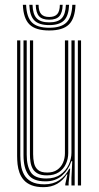

<svg xmlns="http://www.w3.org/2000/svg" viewBox="-20 -767 410 794"><path d="M160.2 7Q130.2 7 110.2 -1Q90.2 -9 78.4 -22.6Q66.5 -36.2 60.5 -53.1Q54.5 -70 52.6 -87.9Q50.8 -105.8 50.8 -122.2V-600H64V-124.5Q64 -105 66.9 -83.9Q69.8 -62.8 79.6 -44.9Q89.5 -27 109.5 -15.9Q129.5 -4.8 163.8 -4.8Q199.5 -4.8 225.2 -21.8Q251 -38.8 266.5 -69.5H270.2L263.8 -11.8V0H250.2L250 -5.5L258.8 -45.8H256Q240.2 -20.5 216.2 -6.8Q192.2 7 160.2 7ZM302 0V-600H315.2V0ZM173.8 -41.8Q150 -41.8 136 -49.4Q122 -57 115.1 -69.6Q108.2 -82.2 106 -97.8Q103.8 -113.2 103.8 -128.8V-600H117V-129.5Q117 -110 120.8 -92.6Q124.5 -75.2 136.9 -64.4Q149.2 -53.5 175.5 -53.5Q200.5 -53.5 216.6 -64.8Q232.8 -76 240.6 -94.2Q248.5 -112.5 248.5 -133.2V-600H262.2V-134Q262.2 -110.5 252.6 -89.2Q243 -68 223.5 -54.9Q204 -41.8 173.8 -41.8ZM167 -17Q116.8 -17.2 97 -44.9Q77.2 -72.5 77.2 -125.2V-600H90.5V-126.8Q90.5 -80.5 107.4 -54.6Q124.2 -28.8 171.2 -28.8Q206.5 -28.8 229.6 -45.1Q252.8 -61.5 264.1 -86Q275.5 -110.5 275.5 -135.2V-600H288.8V0H275.5V-32L278.8 -100.5H275Q263.8 -65 236.4 -40.8Q209 -16.5 167 -17ZM183.5 -641Q127.2 -641 102 -665.8Q76.8 -690.5 74.5 -747.2H88Q89.8 -696.2 112 -674.2Q134.2 -652.2 183.5 -652.2Q232.8 -652.2 255 -674.2Q277.2 -696.2 279 -747.2H292.2Q290.2 -690.5 265 -665.8Q239.8 -641 183.5 -641ZM183.5 -663.2Q140.8 -663.2 121.8 -682.8Q102.8 -702.2 101.2 -747.2H114.5Q115.5 -708.2 131.6 -691.4Q147.8 -674.5 183.5 -674.5Q219.2 -674.5 235.2 -691.4Q251.2 -708.2 252.5 -747.2H265.8Q264.2 -702.2 245 -682.8Q225.8 -663.2 183.5 -663.2ZM183.5 -685.5Q154.5 -685.5 141.5 -699.9Q128.5 -714.2 127.8 -747.2H139.5Q139.8 -720.2 150.5 -708.5Q161.2 -696.8 183.5 -696.8Q206 -696.8 216.6 -708.5Q227.2 -720.2 227.5 -747.2H239.2Q238.2 -714.2 225.4 -699.9Q212.5 -685.5 183.5 -685.5Z"/></svg>

Font: Big Shoulders Inline Display Thin
Style: Regular
Weight: 400
Version: Version 2.002